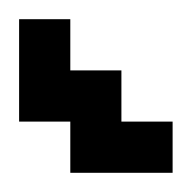

<svg xmlns="http://www.w3.org/2000/svg" viewBox="-20 -663 201 201"><path d="M107.1 -589.3V-535.7H160.7V-482.1H53.6V-535.7H0V-642.9H53.6V-589.3Z"/></svg>

Font: Jersey 10
Style: Regular
Weight: 400
Designer: Sarah Cadigan-Fried
Version: Version 1.000